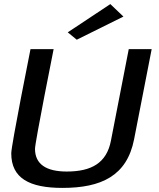

<svg xmlns="http://www.w3.org/2000/svg" viewBox="-20 -909 778 938"><path d="M35 -160C35 -38 124 9 285 9C475 9 600 -50 635 -228L721 -669H609L522 -222C501 -112 426 -71 306 -71C207 -71 151 -106 151 -182C151 -214 242 -669 242 -669H129C129 -669 35 -199 35 -160ZM311 -751 355 -715 583 -828 519 -889Z"/></svg>

Font: KpSans
Style: BoldItalic
Weight: 700
Italic angle: -11°
Version: Version 0.66